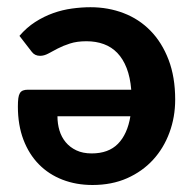

<svg xmlns="http://www.w3.org/2000/svg" viewBox="-20 -513 543 540"><path d="M240.2 7.3Q194.3 7.3 155.8 -7.6Q117.2 -22.5 89.4 -50.8Q61.5 -79.1 45.9 -120.1Q30.3 -161.1 30.3 -213.4Q30.3 -227.5 31.5 -236.6Q32.7 -245.6 35.9 -251Q39.1 -256.3 44.7 -258.5Q50.3 -260.7 58.6 -260.7H349.1Q346.2 -295.9 336.2 -321.5Q326.2 -347.2 310.1 -364Q293.9 -380.9 272 -388.9Q250 -397 223.1 -397Q196.3 -397 176.8 -390.6Q157.2 -384.3 142.3 -376.5Q127.4 -368.7 115.7 -362.3Q104 -356 92.8 -356Q78.1 -356 69.8 -366.7L34.7 -412.1Q54.7 -435.5 79.1 -451.2Q103.5 -466.8 129.6 -476.1Q155.8 -485.4 182.6 -489Q209.5 -492.7 234.4 -492.7Q284.2 -492.7 327.6 -476.1Q371.1 -459.5 403.3 -426.5Q435.5 -393.6 454.1 -345Q472.7 -296.4 472.7 -232.9Q472.7 -183.6 456.5 -139.9Q440.4 -96.2 410.4 -63.5Q380.4 -30.8 337.4 -11.7Q294.4 7.3 240.2 7.3ZM237.8 -81.5Q285.2 -81.5 311.8 -108.6Q338.4 -135.7 346.7 -186H141.6Q141.6 -165 147.2 -146.2Q152.8 -127.4 164.8 -113Q176.8 -98.6 194.8 -90.1Q212.9 -81.5 237.8 -81.5Z"/></svg>

Font: Carlito
Style: Bold
Weight: 700
Designer: Lukasz Dziedzic
Foundry: tyPoland Lukasz Dziedzic
Version: Version 1.104